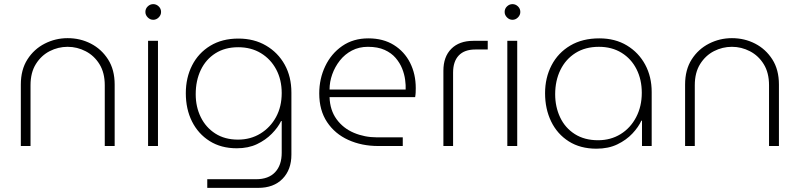

<svg xmlns="http://www.w3.org/2000/svg" viewBox="-20 -708 3878 931"><path d="M81 0V-298Q81 -370 113 -420Q145 -470 197 -496.5Q249 -523 308 -523Q369 -523 420.5 -496.5Q472 -470 504 -420Q536 -370 536 -298V0H488V-295Q488 -355 462.5 -396.5Q437 -438 395.5 -459.5Q354 -481 308 -481Q262 -481 221 -460Q180 -439 154 -397.5Q128 -356 128 -295V0Z M698 0V-510H746V0ZM723 -612Q708 -612 696.5 -623.5Q685 -635 685 -650Q685 -666 696.5 -677Q708 -688 723 -688Q738 -688 749.5 -677Q761 -666 761 -650Q761 -635 749.5 -623.5Q738 -612 723 -612Z M985 203V161H1222Q1282 161 1314 127Q1346 93 1346 33V-121H1343Q1328 -90 1298 -59.5Q1268 -29 1226 -9Q1184 11 1128 11Q1052 11 996.5 -24Q941 -59 911 -119Q881 -179 881 -256Q881 -331 911.5 -391Q942 -451 999.5 -486Q1057 -521 1136 -521Q1212 -521 1270 -487Q1328 -453 1360.5 -394.5Q1393 -336 1393 -259V42Q1393 115 1350 159Q1307 203 1232 203ZM1134 -31Q1195 -31 1243 -60.5Q1291 -90 1318.5 -140.5Q1346 -191 1346 -257Q1346 -321 1319.5 -371Q1293 -421 1245.5 -450Q1198 -479 1135 -479Q1071 -479 1024.5 -449.5Q978 -420 953.5 -368.5Q929 -317 929 -251Q929 -190 953.5 -140Q978 -90 1024 -60.5Q1070 -31 1134 -31Z M1814 0Q1734 0 1669 -29.5Q1604 -59 1566 -116Q1528 -173 1528 -255Q1528 -326 1557 -387Q1586 -448 1639.5 -485Q1693 -522 1766 -522Q1838 -522 1889.5 -490Q1941 -458 1968.5 -403.5Q1996 -349 1996 -281Q1996 -270 1995.5 -259Q1995 -248 1993 -237H1578Q1580 -174 1612 -130Q1644 -86 1696 -64Q1748 -42 1808 -42H1933V0ZM1578 -274H1947Q1948 -294 1944.5 -321Q1941 -348 1930 -375.5Q1919 -403 1898.5 -427Q1878 -451 1845 -466Q1812 -481 1764 -481Q1721 -481 1686.5 -463Q1652 -445 1628 -414.5Q1604 -384 1591 -347.5Q1578 -311 1578 -274Z M2130 0V-365Q2130 -433 2168.5 -471.5Q2207 -510 2275 -510H2345V-468H2285Q2232 -468 2204.5 -439Q2177 -410 2177 -356V0Z M2440 0V-510H2488V0ZM2465 -612Q2450 -612 2438.5 -623.5Q2427 -635 2427 -650Q2427 -666 2438.5 -677Q2450 -688 2465 -688Q2480 -688 2491.5 -677Q2503 -666 2503 -650Q2503 -635 2491.5 -623.5Q2480 -612 2465 -612Z M2872 13Q2794 13 2738 -22.5Q2682 -58 2652.5 -119Q2623 -180 2623 -256Q2623 -331 2654.5 -391.5Q2686 -452 2745 -487Q2804 -522 2886 -522Q2963 -522 3020 -487.5Q3077 -453 3108.5 -394.5Q3140 -336 3140 -262V0H3093V-123H3090Q3076 -92 3046.5 -60.5Q3017 -29 2973.5 -8Q2930 13 2872 13ZM2880 -28Q2941 -28 2989 -57.5Q3037 -87 3064.5 -139.5Q3092 -192 3092 -258Q3092 -322 3066.5 -372.5Q3041 -423 2994 -452Q2947 -481 2884 -481Q2818 -481 2770.5 -451Q2723 -421 2697.5 -369Q2672 -317 2672 -251Q2672 -190 2696 -139Q2720 -88 2767 -58Q2814 -28 2880 -28Z M3302 0V-298Q3302 -370 3334 -420Q3366 -470 3418 -496.5Q3470 -523 3529 -523Q3590 -523 3641.5 -496.5Q3693 -470 3725 -420Q3757 -370 3757 -298V0H3709V-295Q3709 -355 3683.5 -396.5Q3658 -438 3616.5 -459.5Q3575 -481 3529 -481Q3483 -481 3442 -460Q3401 -439 3375 -397.5Q3349 -356 3349 -295V0Z"/></svg>

Font: MuseoModerno Thin ExtraLight
Style: Regular
Weight: 250
Version: Version 1.002